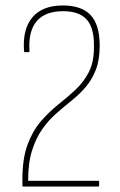

<svg xmlns="http://www.w3.org/2000/svg" viewBox="-20 -683 439 703"><path d="M65 0Q62 0 62 -4V-25Q62 -102 80.5 -152.5Q99 -203 129 -238Q159 -273 193 -300Q227 -327 256.5 -354.5Q286 -382 305 -418.5Q324 -455 324 -509V-519Q324 -583 296.5 -612.5Q269 -642 211 -642Q145 -642 114 -605Q83 -568 88 -496Q88 -492 85 -492H71Q68 -492 68 -496Q62 -577 99 -620Q136 -663 210 -663Q279 -663 312 -627.5Q345 -592 345 -516Q345 -463 330.5 -426.5Q316 -390 293 -363.5Q270 -337 242 -314.5Q214 -292 186 -267.5Q158 -243 135 -210.5Q112 -178 97.5 -132.5Q83 -87 83 -21H340Q343 -21 343 -17V-4Q343 0 340 0Z"/></svg>

Font: Sofia Sans Condensed Thin
Style: Regular
Weight: 250
Version: Version 4.100